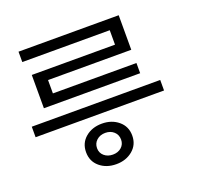

<svg xmlns="http://www.w3.org/2000/svg" viewBox="-140 -909 1201 1149"><g transform="rotate(-20 460.0 -334.5)"><path d="M412 82Q349 82 307 46.5Q265 11 265 -47Q265 -105 307 -140.5Q349 -176 412 -176Q474 -176 516.5 -140.5Q559 -105 559 -47Q559 11 516.5 46.5Q474 82 412 82ZM412 21Q445 21 466.5 2Q488 -17 488 -47Q488 -78 466.5 -97.5Q445 -117 412 -117Q379 -117 357 -97.5Q335 -78 335 -47Q335 -17 357 2Q379 21 412 21ZM830 -235H12V-302H830ZM731 -381H118V-593H648V-707H729V-531H199V-446H731ZM729 -685H91V-751H729Z"/></g></svg>

Font: ukorean85
Style: Book
Weight: 400
Designer: Jelle Bosma - Monotype Design Team
Foundry: Monotype Imaging Inc.
Version: Version 2.003